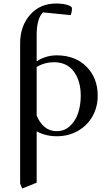

<svg xmlns="http://www.w3.org/2000/svg" viewBox="-20 -766 612 1089"><path d="M94.2 274.9V-520Q94.2 -617.7 150.4 -681.9Q206.5 -746.1 298.8 -746.1Q334.5 -746.1 361.3 -738.3Q388.2 -730.5 388.2 -719.2Q388.2 -698.2 380.9 -680.2L224.1 -695.8Q188 -661.1 188 -566.9V-418Q239.7 -452.1 301.8 -452.1Q406.2 -452.1 470.2 -388.2Q534.2 -324.2 534.2 -223.1Q534.2 -160.2 505.6 -107.9Q477.1 -55.7 423.3 -24.4Q369.6 6.8 301.8 6.8Q239.3 6.8 188 -21V270L106 303.2ZM188 -110.8Q204.1 -70.3 232.9 -46.1Q261.7 -22 301.8 -22Q346.2 -22 377.9 -52.2Q409.7 -82.5 423.8 -127Q438 -171.4 438 -223.1Q438 -306.6 398.9 -359.9Q359.9 -413.1 286.1 -413.1Q233.4 -413.1 188 -386.2Z"/></svg>

Font: Dihjauti S
Style: Bold
Weight: 700
Designer: T. Christopher White
Version: Version 3.0.0